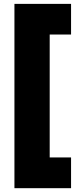

<svg xmlns="http://www.w3.org/2000/svg" viewBox="-20 -860 420 1000"><path d="M55.2 -839.8H350.1V-680.2H238.8V-40H350.1V120.1H55.2Z"/></svg>

Font: Cooper Hewitt
Style: Heavy
Weight: 713
Designer: Village Type and Design LLC
Foundry: Cooper Hewitt Smithsonian Design Museum
Version: 1.000